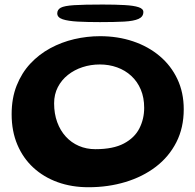

<svg xmlns="http://www.w3.org/2000/svg" viewBox="-20 -752 840 825"><path d="M360 52.5Q288 52.5 227.8 30.8Q167.5 9 123.2 -31.8Q79 -72.5 54.5 -130.5Q30 -188.5 30 -261Q30 -330 51.5 -384.2Q73 -438.5 110.2 -478.5Q147.5 -518.5 196 -544.8Q244.5 -571 299.2 -583.8Q354 -596.5 410 -596.5Q486 -596.5 551.5 -574.5Q617 -552.5 666 -511.2Q715 -470 742.2 -412.2Q769.5 -354.5 769.5 -282.5Q769.5 -203 737.8 -140.8Q706 -78.5 649.8 -35.5Q593.5 7.5 519.2 30Q445 52.5 360 52.5ZM390 -111Q466.5 -111 512.5 -135.5Q558.5 -160 579 -200.5Q599.5 -241 599.5 -288.5Q599.5 -332.5 585 -367Q570.5 -401.5 544.2 -425.8Q518 -450 483.2 -462.5Q448.5 -475 409 -475Q370 -475 334.8 -463.5Q299.5 -452 272 -430.2Q244.5 -408.5 228.5 -377.5Q212.5 -346.5 212.5 -308Q212.5 -263.5 225.8 -227.2Q239 -191 262.8 -165Q286.5 -139 319 -125Q351.5 -111 390 -111ZM409.5 -657Q355 -657 313.8 -659.2Q272.5 -661.5 249.2 -669.2Q226 -677 226 -694.5Q226 -710.5 241 -718.8Q256 -727 298 -729.8Q340 -732.5 421 -732.5Q476.5 -732.5 515.5 -730.2Q554.5 -728 575.2 -721.2Q596 -714.5 596 -700.5Q596 -680 575.2 -670.8Q554.5 -661.5 513.2 -659.2Q472 -657 409.5 -657Z"/></svg>

Font: Gluten Medium
Style: Regular
Weight: 500
Designer: Tyler Finck
Foundry: Etcetera Type Company
Version: Version 1.300